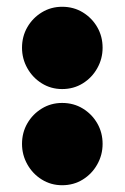

<svg xmlns="http://www.w3.org/2000/svg" viewBox="-20 -532 368 567"><path d="M163.5 15Q130.5 15 103.5 -1.8Q76.5 -18.5 60.8 -46.5Q45 -74.5 45 -107Q45 -140.5 60.8 -167.8Q76.5 -195 103.5 -211.5Q130.5 -228 163.5 -228Q197.5 -228 224.5 -211.5Q251.5 -195 267.2 -167.8Q283 -140.5 283 -107Q283 -74.5 267.2 -46.5Q251.5 -18.5 224.5 -1.8Q197.5 15 163.5 15ZM163.5 -269Q130.5 -269 103.5 -285.8Q76.5 -302.5 60.8 -330.5Q45 -358.5 45 -391Q45 -424.5 60.8 -451.8Q76.5 -479 103.5 -495.5Q130.5 -512 163.5 -512Q197.5 -512 224.5 -495.5Q251.5 -479 267.2 -451.8Q283 -424.5 283 -391Q283 -358.5 267.2 -330.5Q251.5 -302.5 224.5 -285.8Q197.5 -269 163.5 -269Z"/></svg>

Font: Fraunces
Style: Regular
Weight: 900
Version: Version 1.000;[b76b70a41]